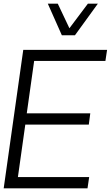

<svg xmlns="http://www.w3.org/2000/svg" viewBox="-25 -1020 604 1040"><path d="M310 -829 234 -1000H288L351 -867L451 -1000H505L381 -829ZM160 -690 120 -406H464L456 -345H112L72 -61H458L449 0H-5L101 -750H555L546 -690Z"/></svg>

Font: Oakes Grotesk Light
Style: Italic
Weight: 300
Italic angle: -8°
Designer: Samuel Oakes
Foundry: Samuel Oakes
Version: Version 1.000;PS 001.000;hotconv 1.0.88;makeotf.lib2.5.64775